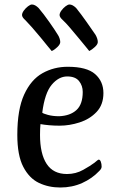

<svg xmlns="http://www.w3.org/2000/svg" viewBox="-20 -821 514 854"><path d="M248 13Q196 13 153 -7.5Q110 -28 83.5 -79Q57 -130 57 -221Q57 -334 87.5 -400.5Q118 -467 169 -495.5Q220 -524 281 -524Q366 -524 403 -491.5Q440 -459 440 -407Q440 -355 409.5 -323Q379 -291 334 -276.5Q289 -262 245 -262Q221 -262 198.5 -264Q176 -266 160 -269Q159 -263 158.5 -248Q158 -233 158 -221Q158 -137 187.5 -92Q217 -47 278 -47Q317 -47 350 -65.5Q383 -84 400 -97Q416 -111 419 -111Q425 -111 428.5 -101.5Q432 -92 432 -80Q432 -76 430 -71.5Q428 -67 422 -61Q390 -27 345.5 -7Q301 13 248 13ZM243 -304Q292 -306 320 -331.5Q348 -357 348 -412Q348 -440 331.5 -460.5Q315 -481 279 -481Q241 -481 210 -444Q179 -407 168 -320Q171 -316 193 -310Q215 -304 243 -304ZM377 -594Q374 -598 360 -615Q346 -632 327 -655Q308 -678 290 -699Q272 -720 261 -730Q245 -744 245 -754Q245 -763 253 -774Q261 -785 271.5 -793Q282 -801 289 -801Q303 -801 319 -785Q340 -759 365 -723.5Q390 -688 405 -666Q409 -659 412 -650.5Q415 -642 415 -634Q415 -624 402 -612Q389 -600 377 -594ZM210 -594Q207 -597 193 -614.5Q179 -632 160 -655Q141 -678 123 -698.5Q105 -719 94 -730Q78 -744 78 -754Q78 -763 86 -774Q94 -785 104.5 -793Q115 -801 122 -801Q136 -801 152 -785Q174 -759 199 -723.5Q224 -688 238 -665Q242 -659 245 -650Q248 -641 248 -634Q248 -624 235 -611.5Q222 -599 210 -594Z"/></svg>

Font: BriemHand
Style: Regular
Weight: 400
Designer: Gunnlaugur SE Briem, Eben Sorkin
Foundry: Sorkin Type
Version: Version 1.001; ttfautohint (v1.8.4.7-5d5b)